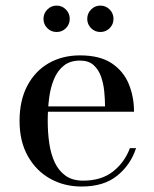

<svg xmlns="http://www.w3.org/2000/svg" viewBox="-20 -672 564 702"><path d="M278.5 10Q214.5 10 163.2 -18.8Q112 -47.5 81.8 -101.2Q51.5 -155 51.5 -230Q51.5 -305 80 -358.8Q108.5 -412.5 158.2 -441Q208 -469.5 272.5 -469.5Q345 -469.5 388.2 -440.8Q431.5 -412 450.8 -365Q470 -318 470 -263.5H119V-283H364Q364 -308 361.2 -337Q358.5 -366 349.5 -391.8Q340.5 -417.5 322.2 -434Q304 -450.5 272.5 -450.5Q236.5 -450.5 213.5 -432.2Q190.5 -414 177.5 -383Q164.5 -352 159.5 -312.5Q154.5 -273 154.5 -230Q154.5 -187 160.2 -147.8Q166 -108.5 180.2 -78Q194.5 -47.5 219.8 -29.5Q245 -11.5 284 -11.5Q351 -11.5 393.5 -45.2Q436 -79 455 -130.5H477.5Q458 -70 409 -30Q360 10 278.5 10ZM347 -555Q327 -555 313 -569Q299 -583 299 -603Q299 -623 313 -637.2Q327 -651.5 347 -651.5Q367 -651.5 381 -637.2Q395 -623 395 -603Q395 -583 381 -569Q367 -555 347 -555ZM187 -555Q167 -555 153 -569Q139 -583 139 -603Q139 -623 153 -637.2Q167 -651.5 187 -651.5Q207 -651.5 221 -637.2Q235 -623 235 -603Q235 -583 221 -569Q207 -555 187 -555Z"/></svg>

Font: Bodoni Moda 11pt
Style: Regular
Weight: 400
Version: Version 2.004